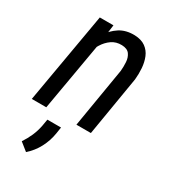

<svg xmlns="http://www.w3.org/2000/svg" viewBox="-192 -631 855 970"><g transform="rotate(30 235.0 -146.0)"><path d="M167.5 -410.2 96.2 0H11.7L103.5 -528.3H183.1ZM128.4 -282.2 97.7 -283.7Q103 -325.2 116.5 -370.4Q129.9 -415.5 153.8 -454.1Q177.7 -492.7 214.1 -516.4Q250.5 -540 301.8 -538.6Q341.3 -537.1 365.5 -519.5Q389.6 -502 401.1 -473.9Q412.6 -445.8 415 -412.4Q417.5 -378.9 414.1 -346.2L356.4 0H272L330.1 -347.7Q332.5 -373 330.8 -399.2Q329.1 -425.3 315.9 -443.6Q302.7 -461.9 270.5 -462.9Q236.8 -463.9 211.7 -446.3Q186.5 -428.7 169.4 -400.6Q152.3 -372.6 142.3 -341.1Q132.3 -309.6 128.4 -282.2ZM211.9 51.3 206.1 88.9Q198.7 134.8 177.2 175.5Q155.8 216.3 120.6 247.1L74.7 210.4Q93.3 182.6 106.2 153.1Q119.1 123.5 125.5 90.8L132.3 51.3Z"/></g></svg>

Font: Roboto Condensed
Style: Italic
Weight: 400
Italic angle: -12°
Designer: Christian Robertson
Foundry: Google
Version: Version 3.0